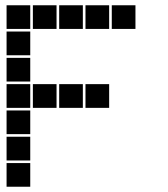

<svg xmlns="http://www.w3.org/2000/svg" viewBox="-20 -715 640 730"><path d="M6 -695Q5 -695 5 -695Q5 -695 5 -694V-606Q5 -605 5 -605Q5 -605 6 -605H94Q95 -605 95 -605Q95 -605 95 -606V-694Q95 -695 95 -695Q95 -695 94 -695ZM106 -695Q105 -695 105 -695Q105 -695 105 -694V-606Q105 -605 105 -605Q105 -605 106 -605H194Q195 -605 195 -605Q195 -605 195 -606V-694Q195 -695 195 -695Q195 -695 194 -695ZM206 -695Q205 -695 205 -695Q205 -695 205 -694V-606Q205 -605 205 -605Q205 -605 206 -605H294Q295 -605 295 -605Q295 -605 295 -606V-694Q295 -695 295 -695Q295 -695 294 -695ZM306 -695Q305 -695 305 -695Q305 -695 305 -694V-606Q305 -605 305 -605Q305 -605 306 -605H394Q395 -605 395 -605Q395 -605 395 -606V-694Q395 -695 395 -695Q395 -695 394 -695ZM406 -695Q405 -695 405 -695Q405 -695 405 -694V-606Q405 -605 405 -605Q405 -605 406 -605H494Q495 -605 495 -605Q495 -605 495 -606V-694Q495 -695 495 -695Q495 -695 494 -695ZM6 -595Q5 -595 5 -595Q5 -595 5 -594V-506Q5 -505 5 -505Q5 -505 6 -505H94Q95 -505 95 -505Q95 -505 95 -506V-594Q95 -595 95 -595Q95 -595 94 -595ZM6 -495Q5 -495 5 -495Q5 -495 5 -494V-406Q5 -405 5 -405Q5 -405 6 -405H94Q95 -405 95 -405Q95 -405 95 -406V-494Q95 -495 95 -495Q95 -495 94 -495ZM6 -395Q5 -395 5 -395Q5 -395 5 -394V-306Q5 -305 5 -305Q5 -305 6 -305H94Q95 -305 95 -305Q95 -305 95 -306V-394Q95 -395 95 -395Q95 -395 94 -395ZM106 -395Q105 -395 105 -395Q105 -395 105 -394V-306Q105 -305 105 -305Q105 -305 106 -305H194Q195 -305 195 -305Q195 -305 195 -306V-394Q195 -395 195 -395Q195 -395 194 -395ZM206 -395Q205 -395 205 -395Q205 -395 205 -394V-306Q205 -305 205 -305Q205 -305 206 -305H294Q295 -305 295 -305Q295 -305 295 -306V-394Q295 -395 295 -395Q295 -395 294 -395ZM306 -395Q305 -395 305 -395Q305 -395 305 -394V-306Q305 -305 305 -305Q305 -305 306 -305H394Q395 -305 395 -305Q395 -305 395 -306V-394Q395 -395 395 -395Q395 -395 394 -395ZM6 -295Q5 -295 5 -295Q5 -295 5 -294V-206Q5 -205 5 -205Q5 -205 6 -205H94Q95 -205 95 -205Q95 -205 95 -206V-294Q95 -295 95 -295Q95 -295 94 -295ZM6 -195Q5 -195 5 -195Q5 -195 5 -194V-106Q5 -105 5 -105Q5 -105 6 -105H94Q95 -105 95 -105Q95 -105 95 -106V-194Q95 -195 95 -195Q95 -195 94 -195ZM6 -95Q5 -95 5 -95Q5 -95 5 -94V-6Q5 -5 5 -5Q5 -5 6 -5H94Q95 -5 95 -5Q95 -5 95 -6V-94Q95 -95 95 -95Q95 -95 94 -95Z"/></svg>

Font: Doto Black
Style: Regular
Weight: 900
Version: Version 1.000